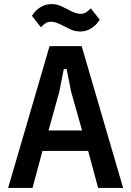

<svg xmlns="http://www.w3.org/2000/svg" viewBox="-20 -925 646 945"><path d="M463 0 414 -182H189L140 0H20L224 -698H382L586 0ZM330 -474 308 -585H294L272 -474L219 -283H384ZM375 -770Q357 -770 342 -774.5Q327 -779 301 -793Q275 -807 259.5 -812.5Q244 -818 233 -818Q216 -818 205.5 -811.5Q195 -805 181 -791L137 -847Q154 -874 179 -889.5Q204 -905 233 -905Q251 -905 266 -900.5Q281 -896 307 -882Q333 -868 348.5 -862.5Q364 -857 375 -857Q392 -857 402.5 -863.5Q413 -870 427 -884L471 -828Q454 -801 429 -785.5Q404 -770 375 -770Z"/></svg>

Font: IBM Plex Sans Cond SmBld
Style: Regular
Weight: 600
Width: 3
Designer: Mike Abbink, Paul van der Laan, Pieter van Rosmalen
Foundry: Bold Monday
Version: Version 1.3